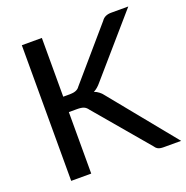

<svg xmlns="http://www.w3.org/2000/svg" viewBox="-128 -837 926 955"><g transform="rotate(-20 335.0 -359.0)"><path d="M670.5 0H578Q558 0 548 -5.8Q538 -11.5 531.5 -22L294.5 -302Q285.5 -315 273.5 -320.2Q261.5 -325.5 238 -325.5H194.5V0H88.5V-718H194.5V-407H229.5Q268 -407 281.5 -428L510.5 -694Q526.5 -718 561.5 -718H652L386.5 -412Q366.5 -387.5 346 -377.5Q373.5 -368 394.5 -339Z"/></g></svg>

Font: Verano Sans Medium
Style: Regular
Weight: 500
Designer: Lukasz Dziedzic with Adam Twardoch and Botio Nikoltchev
Foundry: tyPoland Lukasz Dziedzic
Version: Version 3.001;December 28, 2019;FontCreator 12.0.0.2547 64-b